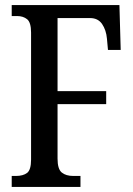

<svg xmlns="http://www.w3.org/2000/svg" viewBox="-20 -734 524 754"><path d="M26 0V-43H42Q71 -43 86.5 -55Q102 -67 102 -107V-606Q102 -646 86.5 -658.5Q71 -671 47 -671H26V-714H449L454 -538H404L400 -582Q397 -616 381 -639.5Q365 -663 334 -663H206V-376H397V-325H206V-111Q206 -70 222.5 -56.5Q239 -43 268 -43H296V0Z"/></svg>

Font: Noto Serif ExtraCondensed Medium
Style: Regular
Weight: 500
Width: 2
Designer: Monotype Design Team
Foundry: Monotype Imaging Inc.
Version: Version 2.015